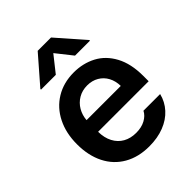

<svg xmlns="http://www.w3.org/2000/svg" viewBox="-214 -866 994 994"><g transform="rotate(-45 283.5 -368.5)"><path d="M37.1 -261.7Q37.1 -343.3 68.4 -405.5Q99.6 -467.8 156.5 -502.4Q213.4 -537.1 288.1 -537.1Q355.5 -537.1 410.4 -508.3Q465.3 -479.5 497.8 -419.2Q530.3 -358.9 530.3 -269.5V-230.5H160.2Q160.6 -186 177.7 -153.6Q194.8 -121.1 225.1 -104Q255.4 -86.9 295.9 -86.9Q335.4 -86.9 363.3 -102.1Q391.1 -117.2 403.3 -141.6H525.4Q514.2 -95.7 482.9 -61.3Q451.7 -26.9 403.6 -8.1Q355.5 10.7 294.9 10.7Q215.8 10.7 157.5 -22.7Q99.1 -56.2 68.1 -117.7Q37.1 -179.2 37.1 -261.7ZM411.1 -315.4Q410.6 -351.6 395.5 -379.9Q380.4 -408.2 353 -424.3Q325.7 -440.4 290 -440.4Q253.4 -440.4 224.9 -423.6Q196.3 -406.7 179.7 -378.2Q163.1 -349.6 160.6 -315.4ZM284.2 -682.6 213.9 -593.8H105.5V-598.6L235.4 -748H333L463.9 -598.6V-593.8H354.5Z"/></g></svg>

Font: Pretendard JP SemiBold
Style: Regular
Weight: 600
Designer: Base glyphs from Inter by Rasmus Andersson; Hangeul glyphs from Noto Sans CJK(Source Han Sans) by Jang Soo-young and Kan
Foundry: Kil Hyung-jin
Version: Version 1.309